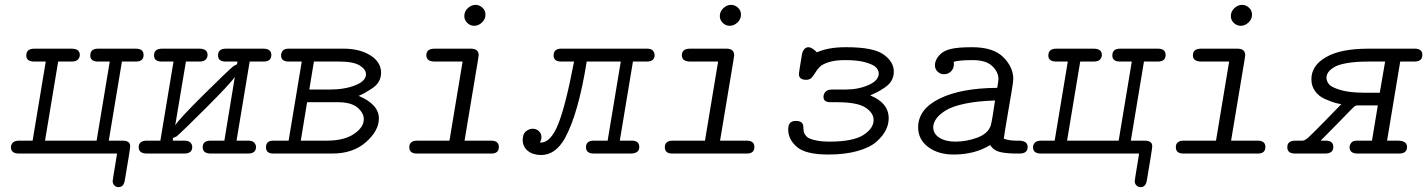

<svg xmlns="http://www.w3.org/2000/svg" viewBox="-20 -631 5865 789"><path d="M25 -26Q25 -35 31.5 -43.5Q38 -52 56 -53H114L168 -378H121Q88 -378 88 -403Q88 -431 121 -431H274Q308 -431 308 -405Q308 -396 301.5 -387.5Q295 -379 277 -378H219L165 -53H377L431 -378H383Q351 -378 351 -403Q351 -431 383 -431H538Q570 -431 570 -405Q570 -379 540 -378H481L427 -53H484Q515 -53 515 -30Q515 -19 493 109Q489 138 467 138Q457 138 450 131Q443 124 443 113Q443 111 446 92Q449 73 454 43.5Q459 14 461 0H58Q25 0 25 -26Z M581 -53H639L693 -378Q693 -378 645 -378Q613 -378 613 -403Q613 -431 646 -431H799Q833 -431 833 -405Q833 -396 826.5 -387.5Q820 -379 802 -378H744L700 -116Q716 -142 814.5 -239.5Q913 -337 939 -359L954 -367L956 -378H908Q876 -378 876 -403Q876 -431 908 -431H1062Q1095 -431 1095 -405Q1095 -379 1065 -378H1006L952 -53H1000Q1017 -53 1024.5 -45Q1032 -37 1032 -27Q1032 0 999 0H846Q813 0 813 -26Q813 -52 843 -53H902L945 -315Q928 -289 828.5 -189.5Q729 -90 705 -70L691 -64L690 -53H738Q755 -53 762.5 -45Q770 -37 770 -27Q770 0 737 0H584Q550 0 550 -26Q550 -52 581 -53Z M1073 -26Q1073 -53 1103 -53H1166L1220 -378H1165Q1135 -379 1135 -403Q1135 -413 1141.5 -422Q1148 -431 1166 -431H1392Q1458 -431 1502 -403.5Q1546 -376 1546 -332Q1546 -312 1536.5 -295.5Q1527 -279 1506.5 -266Q1486 -253 1479 -249Q1472 -245 1454 -237Q1537 -202 1537 -144Q1537 -94 1484 -47Q1431 0 1345 0H1103Q1073 0 1073 -26ZM1216 -53H1323Q1394 -53 1434.5 -80.5Q1475 -108 1475 -141Q1475 -167 1449 -189Q1423 -211 1368 -211H1242ZM1251 -263H1334Q1396 -263 1440 -280.5Q1484 -298 1484 -326Q1484 -346 1458 -362Q1432 -378 1375 -378H1270Z M1662 -26Q1662 -39 1669 -45Q1676 -51 1682 -52Q1688 -53 1700 -53H1827L1881 -378H1767Q1732 -378 1732 -404Q1732 -431 1766 -431H1915Q1947 -431 1947 -404L1944 -383L1889 -53H1998Q2030 -53 2030 -27Q2030 0 1999 0H1693Q1662 0 1662 -26ZM1888 -565Q1888 -584 1902.5 -597.5Q1917 -611 1934 -611Q1950 -611 1962.5 -599.5Q1975 -588 1975 -571Q1975 -552 1960.5 -538.5Q1946 -525 1929 -525Q1912 -525 1900 -537Q1888 -549 1888 -565Z M2128 -56Q2128 -81 2141.5 -91.5Q2155 -102 2169 -102Q2184 -102 2194.5 -92Q2205 -82 2205 -67Q2205 -57 2199 -45H2202Q2243 -45 2273.5 -120Q2304 -195 2339 -378H2284Q2255 -379 2255 -403Q2255 -431 2286 -431H2639Q2657 -431 2663.5 -422.5Q2670 -414 2670 -405Q2670 -379 2640 -378H2581L2527 -53H2576Q2607 -53 2607 -27Q2607 0 2571 0H2421Q2388 0 2388 -26Q2388 -52 2418 -53H2477L2531 -378H2391Q2357 -164 2301 -62Q2262 6 2204 6Q2170 6 2149 -11Q2128 -28 2128 -56Z M2712 -26Q2712 -39 2719 -45Q2726 -51 2732 -52Q2738 -53 2750 -53H2877L2931 -378H2817Q2782 -378 2782 -404Q2782 -431 2816 -431H2965Q2997 -431 2997 -404L2994 -383L2939 -53H3048Q3080 -53 3080 -27Q3080 0 3049 0H2743Q2712 0 2712 -26ZM2938 -565Q2938 -584 2952.5 -597.5Q2967 -611 2984 -611Q3000 -611 3012.5 -599.5Q3025 -588 3025 -571Q3025 -552 3010.5 -538.5Q2996 -525 2979 -525Q2962 -525 2950 -537Q2938 -549 2938 -565Z M3219 -99Q3219 -134 3249 -134H3252Q3278 -134 3281 -113Q3281 -111 3281.5 -103Q3282 -95 3283 -89.5Q3284 -84 3290 -75.5Q3296 -67 3306.5 -62Q3317 -57 3338 -53Q3359 -49 3388 -49Q3485 -49 3527.5 -76Q3570 -103 3570 -138Q3570 -167 3536.5 -189Q3503 -211 3419 -211H3392Q3364 -211 3364 -233Q3364 -245 3372.5 -254Q3381 -263 3398 -263H3453Q3507 -263 3549 -281.5Q3591 -300 3591 -329Q3591 -342 3580.5 -353.5Q3570 -365 3538 -374.5Q3506 -384 3455 -384H3452Q3412 -384 3385.5 -375.5Q3359 -367 3348 -355.5Q3337 -344 3330 -332Q3323 -320 3315 -311.5Q3307 -303 3293 -303Q3263 -303 3263 -327Q3263 -333 3276 -410Q3283 -437 3303 -437Q3316 -437 3337 -416Q3384 -437 3454 -437H3459Q3569 -437 3611 -407Q3653 -377 3653 -337Q3653 -316 3643.5 -299.5Q3634 -283 3614 -270Q3594 -257 3585 -252.5Q3576 -248 3556 -239Q3632 -208 3632 -145Q3632 -120 3620 -96Q3608 -72 3581.5 -48.5Q3555 -25 3504 -10.5Q3453 4 3384 4Q3291 4 3255 -27Q3219 -58 3219 -99Z M3753 -108Q3753 -182 3840.5 -225.5Q3928 -269 4078 -270Q4083 -299 4083 -306Q4083 -335 4057.5 -359.5Q4032 -384 3977 -384Q3921 -384 3899 -377Q3899 -375 3899.5 -372.5Q3900 -370 3900 -369Q3900 -349 3888 -337.5Q3876 -326 3859 -326Q3844 -326 3833 -336.5Q3822 -347 3822 -363Q3822 -384 3839.5 -403.5Q3857 -423 3888 -430Q3917 -437 3975 -437Q4062 -437 4103 -396Q4144 -355 4144 -306Q4144 -296 4136 -248.5Q4128 -201 4118 -143Q4108 -85 4105 -61Q4127 -53 4156 -53H4166Q4203 -53 4203 -27Q4203 0 4170 0H4150Q4106 -1 4083.5 -8Q4061 -15 4049 -35Q3986 4 3899 4Q3835 4 3794 -27Q3753 -58 3753 -108ZM3815 -108Q3815 -81 3840.5 -65Q3866 -49 3906 -49Q3951 -49 3995 -65Q4039 -81 4051 -114Q4057 -134 4069 -218Q3998 -216 3945.5 -205Q3893 -194 3866 -177Q3839 -160 3827 -142.5Q3815 -125 3815 -108Z M4225 -26Q4225 -35 4231.5 -43.5Q4238 -52 4256 -53H4314L4368 -378H4321Q4288 -378 4288 -403Q4288 -431 4321 -431H4474Q4508 -431 4508 -405Q4508 -396 4501.5 -387.5Q4495 -379 4477 -378H4419L4365 -53H4577L4631 -378H4583Q4551 -378 4551 -403Q4551 -431 4583 -431H4738Q4770 -431 4770 -405Q4770 -379 4740 -378H4681L4627 -53H4684Q4715 -53 4715 -30Q4715 -19 4693 109Q4689 138 4667 138Q4657 138 4650 131Q4643 124 4643 113Q4643 111 4646 92Q4649 73 4654 43.5Q4659 14 4661 0H4258Q4225 0 4225 -26Z M4812 -26Q4812 -39 4819 -45Q4826 -51 4832 -52Q4838 -53 4850 -53H4977L5031 -378H4917Q4882 -378 4882 -404Q4882 -431 4916 -431H5065Q5097 -431 5097 -404L5094 -383L5039 -53H5148Q5180 -53 5180 -27Q5180 0 5149 0H4843Q4812 0 4812 -26ZM5038 -565Q5038 -584 5052.5 -597.5Q5067 -611 5084 -611Q5100 -611 5112.5 -599.5Q5125 -588 5125 -571Q5125 -552 5110.5 -538.5Q5096 -525 5079 -525Q5062 -525 5050 -537Q5038 -549 5038 -565Z M5270 -26Q5270 -53 5303 -53Q5303 -53 5333 -53Q5342 -53 5357 -66.5Q5372 -80 5422 -131Q5463 -174 5492 -203Q5478 -205 5463 -209.5Q5448 -214 5424 -224.5Q5400 -235 5384.5 -256Q5369 -277 5369 -305Q5369 -362 5429 -396Q5488 -431 5604 -431H5794Q5825 -431 5825 -405Q5825 -379 5794 -378H5734L5680 -53H5723Q5762 -53 5762 -27Q5762 0 5729 0H5559Q5526 0 5526 -26Q5526 -35 5532.5 -44Q5539 -53 5557 -53H5618L5642 -198H5558Q5551 -198 5543.5 -191.5Q5536 -185 5486 -133Q5441 -87 5407 -53H5428Q5459 -53 5459 -27Q5459 0 5425 0H5302Q5270 0 5270 -26ZM5431 -312Q5431 -297 5441.5 -284.5Q5452 -272 5489 -261Q5526 -250 5587 -250H5650L5672 -378H5601Q5550 -378 5514 -371.5Q5478 -365 5461.5 -354.5Q5445 -344 5438 -333.5Q5431 -323 5431 -312Z"/></svg>

Font: CMU Typewriter Text
Style: LightOblique
Weight: 200
Italic angle: -9.46001°
Version: Version 0.7.0